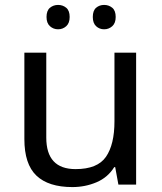

<svg xmlns="http://www.w3.org/2000/svg" viewBox="-20 -750 658 780"><path d="M533 -536V0H461L448 -71H444Q418 -29 372 -9.5Q326 10 274 10Q177 10 128 -36.5Q79 -83 79 -185V-536H168V-191Q168 -63 287 -63Q376 -63 410.5 -113Q445 -163 445 -257V-536ZM169 -681Q169 -707 183 -718.5Q197 -730 216 -730Q235 -730 249 -718.5Q263 -707 263 -681Q263 -656 249 -643.5Q235 -631 216 -631Q197 -631 183 -643.5Q169 -656 169 -681ZM357 -681Q357 -707 370.5 -718.5Q384 -730 403 -730Q422 -730 436 -718.5Q450 -707 450 -681Q450 -656 436 -643.5Q422 -631 403 -631Q384 -631 370.5 -643.5Q357 -656 357 -681Z"/></svg>

Font: Noto Sans Old Permic
Style: Regular
Weight: 400
Designer: Monotype Design Team
Foundry: Monotype Imaging Inc.
Version: Version 2.001; ttfautohint (v1.8.4.7-5d5b)